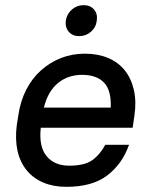

<svg xmlns="http://www.w3.org/2000/svg" viewBox="-20 -716 580 744"><path d="M237 8Q187 8 148 -8.5Q109 -25 83.5 -56Q58 -87 48 -131Q38 -175 45 -231L51 -269Q59 -324 81.5 -368Q104 -412 138.5 -443Q173 -474 216 -491Q259 -508 309 -508Q359 -508 398.5 -491.5Q438 -475 463 -444Q488 -413 498.5 -368.5Q509 -324 501 -269L494 -221H138Q130 -148 160.5 -111Q191 -74 248 -74Q307 -74 337 -95Q367 -116 388 -155H480Q454 -81 396 -36.5Q338 8 237 8ZM298 -426Q244 -426 205 -394.5Q166 -363 150 -299H409Q412 -365 383.5 -395.5Q355 -426 298 -426ZM287 -576Q261 -576 246.5 -593Q232 -610 235 -636Q239 -662 258.5 -679Q278 -696 304 -696Q330 -696 344.5 -679Q359 -662 355 -636Q352 -610 332.5 -593Q313 -576 287 -576Z"/></svg>

Font: Retni Sans Medium
Style: Italic
Weight: 500
Italic angle: -8°
Designer: Vitaly Kuzmin
Foundry: ParaType Ltd.
Version: Version 1.00;June 10, 2019;FontCreator 11.5.0.2425 64-bit; t